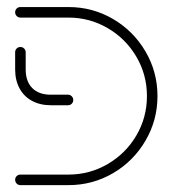

<svg xmlns="http://www.w3.org/2000/svg" viewBox="-20 -539 505 559"><path d="M24.1 -15.6Q24.1 -21.9 28.5 -26.3Q33 -30.7 39.3 -30.7H179.3Q241.1 -30.7 293.7 -61.5Q346.3 -92.2 377 -144.6Q407.8 -197 407.8 -259.3Q407.8 -321.5 377 -373.9Q346.3 -426.3 293.7 -457Q241.1 -487.8 179.3 -487.8H39.3Q33 -487.8 28.5 -492.4Q24.1 -497 24.1 -503.3Q24.1 -509.6 28.5 -514.1Q33 -518.5 39.3 -518.5H179.3Q249.6 -518.5 309.1 -483.7Q368.5 -448.9 403.5 -389.3Q438.5 -329.6 438.5 -259.3Q438.5 -188.9 403.5 -129.3Q368.5 -69.6 309.1 -34.8Q249.6 0 179.3 0H39.3Q33 0 28.5 -4.6Q24.1 -9.3 24.1 -15.6ZM24.1 -337V-387Q24.1 -393.3 28.5 -397.8Q33 -402.2 39.3 -402.2Q45.6 -402.2 50.2 -397.8Q54.8 -393.3 54.8 -387V-337Q54.8 -301.9 73.9 -282.6Q93 -263.3 128.1 -263.3H178.1Q184.4 -263.3 188.9 -258.7Q193.3 -254.1 193.3 -247.8Q193.3 -241.5 188.9 -237Q184.4 -232.6 178.1 -232.6H128.1Q96.7 -232.6 73.1 -245.4Q49.6 -258.1 36.9 -281.7Q24.1 -305.2 24.1 -337Z"/></svg>

Font: 26F Galaxy Hebrew Ultra Light
Style: Regular
Weight: 200
Designer: C₂₉H₂₅N₃O₅
Version: Version 1.000